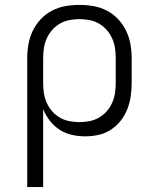

<svg xmlns="http://www.w3.org/2000/svg" viewBox="-20 -548 640 783"><path d="M91 215V-310Q91 -339 96 -367.5Q101 -396 113.5 -422Q126 -448 146 -469.5Q166 -491 192 -504.5Q218 -518 246.5 -523Q275 -528 304 -528Q333 -528 361.5 -523Q390 -518 416 -504.5Q442 -491 462 -469.5Q482 -448 494.5 -422Q507 -396 512 -367.5Q517 -339 517 -310V-210Q517 -183 513 -155.5Q509 -128 499 -102.5Q489 -77 472 -55.5Q455 -34 432 -19Q409 -4 382 2Q355 8 328 8Q300 8 273 2Q246 -4 223 -19Q200 -34 183 -56Q166 -78 156 -103V215ZM304 -50Q325 -50 345.5 -54Q366 -58 384 -68.5Q402 -79 415.5 -94.5Q429 -110 437.5 -129Q446 -148 449 -168.5Q452 -189 452 -210V-310Q452 -331 449 -351.5Q446 -372 437.5 -391Q429 -410 415.5 -425.5Q402 -441 384 -451.5Q366 -462 345.5 -466Q325 -470 304 -470Q283 -470 262.5 -466Q242 -462 224 -451.5Q206 -441 192.5 -425.5Q179 -410 170.5 -391Q162 -372 159 -351.5Q156 -331 156 -310V-210Q156 -189 159 -168.5Q162 -148 170.5 -129Q179 -110 192.5 -94.5Q206 -79 224 -68.5Q242 -58 262.5 -54Q283 -50 304 -50Z"/></svg>

Font: Iosevka Light Extended
Style: Regular
Weight: 300
Width: 7
Monospace: yes
Designer: Belleve Invis
Foundry: Belleve Invis
Version: Version 32.5.0; ttfautohint (v1.8.4)